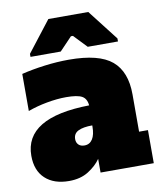

<svg xmlns="http://www.w3.org/2000/svg" viewBox="-88 -854 790 938"><g transform="rotate(-10 307.5 -384.5)"><path d="M601 -164V0H337V-68Q315 -36 275.5 -11Q236 14 179 14Q104 14 61 -26Q18 -66 18 -139Q18 -328 339 -333Q336 -367 313 -379.5Q290 -392 235 -392Q190 -392 138.5 -382.5Q87 -373 44 -357V-541Q97 -554 159 -562Q221 -570 280 -570Q429 -570 493 -516Q557 -462 557 -349V-164ZM337 -234Q292 -234 267.5 -222Q243 -210 243 -182Q243 -165 253.5 -154.5Q264 -144 283 -144Q309 -144 323 -166Q337 -188 337 -228ZM98 -616V-631L216 -783H414L532 -631V-616H382L320 -681H310L248 -616Z"/></g></svg>

Font: Alfa Slab One
Style: Regular
Weight: 400
Designer: JM Sole
Foundry: JM Sole
Version: Version 2.000